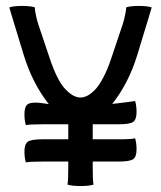

<svg xmlns="http://www.w3.org/2000/svg" viewBox="-20 -622 540 644"><path d="M291 -58.1Q291 -11.7 293.9 -2.9Q279.3 2 250 2Q220.7 2 206.1 -2.9Q209 -11.7 209 -58.1V-80.1H122.1Q75.7 -80.1 66.9 -77.1Q62 -91.8 62 -113.8Q62 -138.2 73 -146.5Q84 -154.8 122.1 -154.8H209V-205.1H122.1Q75.7 -205.1 66.9 -202.1Q62 -216.8 62 -238.8Q62 -259.8 69.1 -268.8Q76.2 -277.8 97.7 -277.8Q109.9 -277.8 122.1 -275.9L143.6 -272.9Q88.4 -342.8 59.1 -439L27.8 -542Q25.4 -550.3 21.2 -563.5Q17.1 -576.7 14.4 -586.4Q11.7 -596.2 11.2 -597.2Q25.9 -602.1 54.2 -602.1Q82.5 -602.1 97.2 -597.2Q96.7 -596.2 96.7 -595.7Q96.7 -589.8 100.3 -572Q104 -554.2 107.9 -542L147 -425.8Q171.4 -353 198.2 -324Q225.1 -294.9 250 -294.9Q260.7 -294.9 272.2 -300.5Q283.7 -306.2 297.4 -319.6Q311 -333 325.7 -360.4Q340.3 -387.7 353 -425.8L392.1 -542Q396 -554.2 399.7 -572Q403.3 -589.8 403.3 -595.7L402.8 -597.2Q417.5 -602.1 445.8 -602.1Q474.1 -602.1 488.8 -597.2Q488.3 -596.2 485.6 -586.4Q482.9 -576.7 478.8 -563.5Q474.6 -550.3 472.2 -542L440.9 -439Q412.1 -343.8 356.4 -273.4Q359.9 -273.9 366.9 -274.7Q374 -275.4 377.9 -275.9Q430.2 -282.2 433.1 -283.2Q438 -268.6 438 -246.1Q438 -221.7 427 -213.4Q416 -205.1 377.9 -205.1H291V-154.8H377.9Q422.9 -154.8 433.1 -158.2Q438 -143.6 438 -121.1Q438 -96.7 427 -88.4Q416 -80.1 377.9 -80.1H291Z"/></svg>

Font: Nikodecs
Style: Medium
Weight: 500
Version: Version 0.29